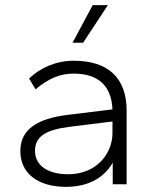

<svg xmlns="http://www.w3.org/2000/svg" viewBox="-20 -716 600 746"><path d="M237 10C317 10 382 -21 418 -84V0H472V-286C472 -411 403 -480 266 -480C197 -480 136 -452 93 -411L118 -369C170 -412 214 -430 266 -430C358 -430 413 -386 417 -291L237 -269C126 -254 59 -214 59 -129C59 -44 125 10 237 10ZM245 -39C164 -39 116 -74 116 -130C116 -189 164 -212 248 -223L417 -244V-199C417 -120 356 -39 245 -39ZM303 -550 399 -696H340L262 -550Z"/></svg>

Font: Gantari Light
Style: Regular
Weight: 300
Designer: Anugrah Pasau
Foundry: Lafontype
Version: Version 1.000